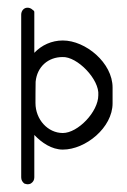

<svg xmlns="http://www.w3.org/2000/svg" viewBox="-20 -478 329 498"><path d="M51 -458C42 -458 35 -450 35 -440V-18C35 -11 38 -6 43 -2C46 -1 49 0 52 0C55 0 58 -1 60 -2C66 -6 69 -11 69 -18V-128C88 -108 114 -90 143 -90C202 -90 272 -147 272 -210V-251C272 -315 202 -373 143 -373C114 -373 88 -361 69 -341V-446C69 -451 67 -450 64 -453C61 -456 56 -458 52 -458ZM142 -330C180 -332 238.7 -271.9 235 -231C235 -188 182 -133 143 -133C104 -133 72 -168 72 -211C72 -214 72.1 -263 72.4 -266C76.3 -305.7 105.7 -330 142 -330Z"/></svg>

Font: LetsTrace
Style: basic
Weight: 500
Version: Version 002.000